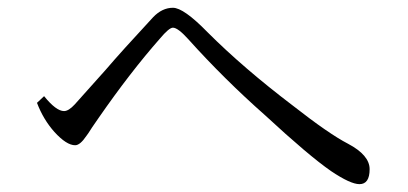

<svg xmlns="http://www.w3.org/2000/svg" viewBox="-20 -614 1040 489"><path d="M92.3 -369.1Q123 -331.1 143.1 -331.1Q154.8 -331.1 170.4 -348.1L249 -436Q290 -483.9 370.1 -570.3Q393.1 -594.2 420.4 -594.2Q447.8 -594.2 508.3 -532.2Q599.6 -440.9 725.6 -345.2Q817.9 -272.9 866.2 -248Q921.4 -218.8 921.4 -183.1Q921.4 -145 895.5 -145Q872.6 -145 823.2 -178.2Q766.6 -217.3 655.3 -320.3Q550.8 -412.6 459.5 -514.2Q433.1 -543.5 420.4 -543.5Q410.6 -543.5 387.2 -515.6Q312 -430.2 231.4 -314Q210.9 -284.7 205.1 -274.9L200.2 -268.1Q184.1 -244.1 171.4 -244.1Q149.4 -244.1 118.7 -277.8Q90.3 -309.6 74.2 -352.1Z"/></svg>

Font: I.Ming
Style: Regular
Weight: 400
Designer: Ichiten Fonts Project
Version: Version 6.11; Dec 27, 2019